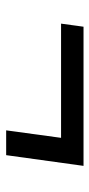

<svg xmlns="http://www.w3.org/2000/svg" viewBox="155 -541 304 654"><g transform="rotate(90 307.0 -214.0)"><path d="M71 -346.5H545L508.5 -83H424L449.5 -270H60.5Z"/></g></svg>

Font: Merriweather 60pt Black
Style: Italic
Weight: 900
Italic angle: -7.8°
Version: Version 2.101